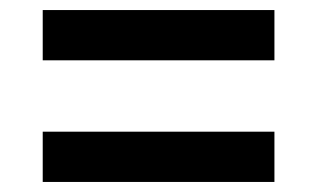

<svg xmlns="http://www.w3.org/2000/svg" viewBox="-20 -541 630 382"><path d="M65 -521H526V-421H65ZM65 -279H526V-179H65Z"/></svg>

Font: mBank SemiBold
Style: Regular
Weight: 600
Designer: Julieta Ulanovsky
Foundry: Julieta Ulanovsky
Version: Version 7.200